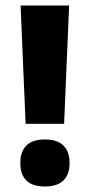

<svg xmlns="http://www.w3.org/2000/svg" viewBox="-20 -659 323 693"><path d="M211.4 -212.1H72.4L54.3 -639H229.5ZM141.8 14.1Q96.4 14.1 74.9 -7.9Q53.4 -29.9 53.4 -68.6V-72.5Q53.4 -111.2 74.9 -133.4Q96.4 -155.6 141.8 -155.6Q187.5 -155.6 209.3 -133.4Q231 -111.2 231 -72.5V-68.6Q231 -29.9 209.3 -7.9Q187.5 14.1 141.8 14.1Z"/></svg>

Font: Anek Gurmukhi Medium SemiExpanded
Style: Regular
Weight: 500
Width: 6
Version: Version 1.003